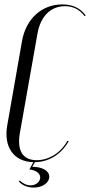

<svg xmlns="http://www.w3.org/2000/svg" viewBox="-20 -726 408 869"><path d="M13 -160C-5 -61 42 6 131 8L113 41C142 44 162 58 162 77C162 97 142 113 118 113C101 113 82 104 70 91L65 95C80 113 106 123 133 123C171 123 203 102 203 74C203 47 172 29 126 29L138 8C201 7 257 -27 291 -87L285 -89C256 -35 202 -1 146 -1C83 -1 56 -44 70 -124L150 -576C164 -653 210 -698 274 -698C311 -698 340 -683 363 -653L368 -656C343 -690 308 -706 262 -706C169 -706 98 -641 80 -542Z"/></svg>

Font: Moniqa Ita Display
Style: Italic
Weight: 400
Italic angle: -10°
Designer: Rajesh Rajput
Foundry: Rajesh Rajput
Version: Version 1.000